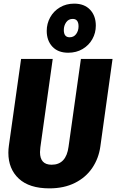

<svg xmlns="http://www.w3.org/2000/svg" viewBox="-20 -1018 639 1056"><path d="M532 -213Q523 -147 487.5 -94.5Q452 -42 392 -12Q332 18 252 18Q141 18 83.5 -35.5Q26 -89 26 -178Q26 -197 29 -218L96 -694H270L202 -208Q200 -188 200 -181Q200 -112 264 -112Q344 -112 357 -211L425 -694H599ZM507 -877Q507 -837 488 -803Q469 -769 434.5 -748.5Q400 -728 355 -728Q299 -728 268 -761.5Q237 -795 237 -848Q237 -888 256 -922.5Q275 -957 309.5 -977.5Q344 -998 388 -998Q444 -998 475.5 -964.5Q507 -931 507 -877ZM331 -853Q331 -813 363 -813Q386 -813 399 -831Q412 -849 412 -873Q412 -914 380 -914Q357 -914 344 -895.5Q331 -877 331 -853Z"/></svg>

Font: Fira Sans Condensed ExtraBold
Style: Italic
Weight: 800
Width: 3
Italic angle: -8°
Designer: bBox Type GmbH & Carrois Corporate GbR & Edenspiekermann AG
Foundry: bBox Type GmbH & Carrois Corporate GbR & Edenspiekermann AG
Version: Version 4.301